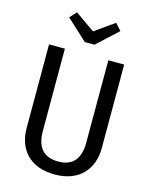

<svg xmlns="http://www.w3.org/2000/svg" viewBox="-142 -1067 920 1170"><g transform="rotate(15 318.0 -482.0)"><path d="M442 -977 319 -890 195 -977 157 -935 288 -814H349L480 -935ZM555 -744H455V-225C455 -125 413 -69 319 -69C224 -69 181 -124 181 -225V-744H81V-217C81 -85 159 13 319 13C475 13 555 -86 555 -217Z"/></g></svg>

Font: Glow Sans SC Condensed Medium
Style: Regular
Weight: 600
Width: 3
Designer: Ryoko NISHIZUKA (kana, bopomofo & ideographs); Paul D. Hunt (Latin, Greek & Cyrillic); Sandoll Communications, Soo-young
Version: Version 0.93